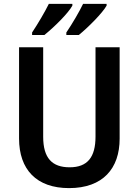

<svg xmlns="http://www.w3.org/2000/svg" viewBox="-20 -957 713 987"><path d="M528 -928V-937H407C389 -899 351 -834 321 -790V-777H385C431 -814 507 -890 528 -928ZM352 -928V-937H231C212 -898 175 -835 145 -790V-777H208C257 -816 331 -889 352 -928ZM595 -244V-714H471V-255C471 -149 430 -97 338 -97C248 -97 202 -144 202 -254V-714H78V-245C78 -85 168 10 335 10C509 10 595 -91 595 -244Z"/></svg>

Font: Noto Sans Thai SemCond SemBd
Style: Regular
Weight: 600
Width: 4
Designer: Monotype Design Team
Foundry: Monotype Imaging Inc.
Version: Version 2.002